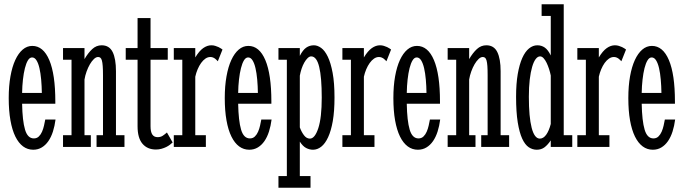

<svg xmlns="http://www.w3.org/2000/svg" viewBox="-20 -691 3215 903"><path d="M176.8 -253.9Q176.3 -286.6 173.6 -316.9Q170.9 -347.2 165.5 -370.4Q160.2 -393.6 151.6 -407.2Q143.1 -420.9 130.9 -420.9Q119.6 -420.9 111.3 -407.2Q103 -393.6 97.2 -370.4Q91.3 -347.2 87.9 -316.9Q84.5 -286.6 84 -253.9ZM139.2 -40Q153.3 -40 162.6 -49.1Q171.9 -58.1 177.7 -71.5Q183.6 -85 187 -100.3Q190.4 -115.7 192.9 -128.9H241.2Q237.3 -98.6 229 -72.5Q220.7 -46.4 207.5 -27.3Q194.3 -8.3 176.5 2.4Q158.7 13.2 136.2 13.2Q109.9 13.2 88.6 -2.4Q67.4 -18.1 52.2 -48.8Q37.1 -79.6 29.1 -125Q21 -170.4 21 -230Q21 -286.1 29.1 -331.5Q37.1 -377 51.8 -408.7Q66.4 -440.4 86.7 -457.8Q106.9 -475.1 131.8 -475.1Q183.6 -475.1 211.9 -408.2Q240.2 -341.3 240.2 -213.9V-203.1H84Q85.4 -123 97.7 -81.5Q109.9 -40 139.2 -40Z M276.4 -464.8H377.4V-413.1Q394.5 -442.4 413.8 -460.2Q433.1 -478 458 -478Q494.1 -478 509.8 -446.3Q525.4 -414.6 525.4 -356V-55.2H565.4V0H434.1V-55.2H464.4V-336.9Q464.4 -363.8 463.1 -380.4Q461.9 -397 459.2 -406.5Q456.5 -416 452.1 -419.4Q447.8 -422.9 441.4 -422.9Q431.6 -422.9 421.6 -413.3Q411.6 -403.8 402.8 -388.7Q394 -373.5 387.2 -354.7Q380.4 -335.9 377.4 -316.9V-55.2H407.2V0H276.4V-55.2H316.4V-410.2H276.4Z M721.2 -45.9Q735.4 -45.9 745.6 -52.7Q755.9 -59.6 765.1 -67.9L792 -21Q786.6 -16.1 779.1 -10.3Q771.5 -4.4 761.5 0.5Q751.5 5.4 739.3 8.8Q727.1 12.2 713.4 12.2Q673.3 12.2 650.1 -14.9Q627 -42 627 -97.2V-410.2H571.3V-464.8H627V-606H688V-464.8H769V-410.2H688V-97.2Q688 -70.8 696.3 -58.3Q704.6 -45.9 721.2 -45.9Z M797.4 -464.8H898.4V-420.9Q917 -451.7 935.8 -464.8Q954.6 -478 974.1 -478Q983.9 -478 992.4 -475.3Q1001 -472.7 1007.8 -469.5Q1014.6 -466.3 1019.5 -462.9Q1024.4 -459.5 1026.4 -458L1004.4 -402.8Q1002.9 -404.3 999.8 -407.7Q996.6 -411.1 992.2 -414.6Q987.8 -418 982.2 -420.4Q976.6 -422.9 969.2 -422.9Q957 -422.9 946 -415.3Q935.1 -407.7 925.8 -394.8Q916.5 -381.8 909.4 -365Q902.3 -348.1 898.4 -330.1V-55.2H948.2V0H797.4V-55.2H837.4V-410.2H797.4Z M1192.9 -253.9Q1192.4 -286.6 1189.7 -316.9Q1187 -347.2 1181.6 -370.4Q1176.3 -393.6 1167.7 -407.2Q1159.2 -420.9 1147 -420.9Q1135.7 -420.9 1127.4 -407.2Q1119.1 -393.6 1113.3 -370.4Q1107.4 -347.2 1104 -316.9Q1100.6 -286.6 1100.1 -253.9ZM1155.3 -40Q1169.4 -40 1178.7 -49.1Q1188 -58.1 1193.8 -71.5Q1199.7 -85 1203.1 -100.3Q1206.5 -115.7 1209 -128.9H1257.3Q1253.4 -98.6 1245.1 -72.5Q1236.8 -46.4 1223.6 -27.3Q1210.4 -8.3 1192.6 2.4Q1174.8 13.2 1152.3 13.2Q1126 13.2 1104.7 -2.4Q1083.5 -18.1 1068.4 -48.8Q1053.2 -79.6 1045.2 -125Q1037.1 -170.4 1037.1 -230Q1037.1 -286.1 1045.2 -331.5Q1053.2 -377 1067.9 -408.7Q1082.5 -440.4 1102.8 -457.8Q1123 -475.1 1147.9 -475.1Q1199.7 -475.1 1228 -408.2Q1256.3 -341.3 1256.3 -213.9V-203.1H1100.1Q1101.6 -123 1113.8 -81.5Q1126 -40 1155.3 -40Z M1289.6 -464.8H1390.1V-428.2Q1404.3 -456.1 1420.2 -467Q1436 -478 1456.5 -478Q1473.1 -478 1490.5 -465.6Q1507.8 -453.1 1521.7 -424.3Q1535.6 -395.5 1544.4 -348.4Q1553.2 -301.3 1553.2 -231.9Q1553.2 -168 1545.2 -121.8Q1537.1 -75.7 1523.2 -45.7Q1509.3 -15.6 1491 -1.2Q1472.7 13.2 1452.1 13.2Q1435.5 13.2 1419.9 5.1Q1404.3 -2.9 1390.1 -24.9V137.2H1440.4V191.9H1289.6V137.2H1329.1V-410.2H1289.6ZM1390.1 -91.8Q1398.4 -69.3 1410.2 -54.2Q1421.9 -39.1 1437.5 -39.1Q1460.9 -39.1 1477.1 -88.4Q1493.2 -137.7 1493.2 -231.9Q1493.2 -327.1 1481.2 -376.5Q1469.2 -425.8 1443.4 -425.8Q1435.1 -425.8 1426.8 -417.7Q1418.5 -409.7 1411.1 -396.7Q1403.8 -383.8 1398.4 -367.7Q1393.1 -351.6 1390.1 -335Z M1590.3 -464.8H1691.4V-420.9Q1710 -451.7 1728.8 -464.8Q1747.6 -478 1767.1 -478Q1776.9 -478 1785.4 -475.3Q1793.9 -472.7 1800.8 -469.5Q1807.6 -466.3 1812.5 -462.9Q1817.4 -459.5 1819.3 -458L1797.4 -402.8Q1795.9 -404.3 1792.7 -407.7Q1789.6 -411.1 1785.2 -414.6Q1780.8 -418 1775.1 -420.4Q1769.5 -422.9 1762.2 -422.9Q1750 -422.9 1739 -415.3Q1728 -407.7 1718.8 -394.8Q1709.5 -381.8 1702.4 -365Q1695.3 -348.1 1691.4 -330.1V-55.2H1741.2V0H1590.3V-55.2H1630.4V-410.2H1590.3Z M1985.8 -253.9Q1985.4 -286.6 1982.7 -316.9Q1980 -347.2 1974.6 -370.4Q1969.2 -393.6 1960.7 -407.2Q1952.1 -420.9 1939.9 -420.9Q1928.7 -420.9 1920.4 -407.2Q1912.1 -393.6 1906.2 -370.4Q1900.4 -347.2 1897 -316.9Q1893.6 -286.6 1893.1 -253.9ZM1948.2 -40Q1962.4 -40 1971.7 -49.1Q1981 -58.1 1986.8 -71.5Q1992.7 -85 1996.1 -100.3Q1999.5 -115.7 2002 -128.9H2050.3Q2046.4 -98.6 2038.1 -72.5Q2029.8 -46.4 2016.6 -27.3Q2003.4 -8.3 1985.6 2.4Q1967.8 13.2 1945.3 13.2Q1918.9 13.2 1897.7 -2.4Q1876.5 -18.1 1861.3 -48.8Q1846.2 -79.6 1838.1 -125Q1830.1 -170.4 1830.1 -230Q1830.1 -286.1 1838.1 -331.5Q1846.2 -377 1860.8 -408.7Q1875.5 -440.4 1895.8 -457.8Q1916 -475.1 1940.9 -475.1Q1992.7 -475.1 2021 -408.2Q2049.3 -341.3 2049.3 -213.9V-203.1H1893.1Q1894.5 -123 1906.7 -81.5Q1918.9 -40 1948.2 -40Z M2085.4 -464.8H2186.5V-413.1Q2203.6 -442.4 2222.9 -460.2Q2242.2 -478 2267.1 -478Q2303.2 -478 2318.8 -446.3Q2334.5 -414.6 2334.5 -356V-55.2H2374.5V0H2243.2V-55.2H2273.4V-336.9Q2273.4 -363.8 2272.2 -380.4Q2271 -397 2268.3 -406.5Q2265.6 -416 2261.2 -419.4Q2256.8 -422.9 2250.5 -422.9Q2240.7 -422.9 2230.7 -413.3Q2220.7 -403.8 2211.9 -388.7Q2203.1 -373.5 2196.3 -354.7Q2189.5 -335.9 2186.5 -316.9V-55.2H2216.3V0H2085.4V-55.2H2125.5V-410.2H2085.4Z M2671.4 0H2570.3V-30.8Q2556.2 -9.8 2541 1.7Q2525.9 13.2 2504.4 13.2Q2484.4 13.2 2466.8 1.5Q2449.2 -10.3 2436 -38.8Q2422.9 -67.4 2415 -115.5Q2407.2 -163.6 2407.2 -235.8Q2407.2 -297.4 2415 -342.8Q2422.9 -388.2 2436.3 -418.2Q2449.7 -448.2 2468 -463.1Q2486.3 -478 2507.3 -478Q2526.9 -478 2542.2 -467.3Q2557.6 -456.5 2570.3 -430.2V-616.2H2527.3V-670.9H2631.3V-55.2H2671.4ZM2519 -39.1Q2535.6 -39.1 2548.8 -57.4Q2562 -75.7 2570.3 -107.9V-335.9Q2567.4 -350.6 2562.3 -366.5Q2557.1 -382.3 2550.8 -395.5Q2544.4 -408.7 2536.6 -417.2Q2528.8 -425.8 2520 -425.8Q2508.8 -425.8 2499.3 -413.1Q2489.7 -400.4 2482.7 -376.2Q2475.6 -352.1 2471.4 -316.7Q2467.3 -281.2 2467.3 -235.8Q2467.3 -140.6 2480.5 -89.8Q2493.7 -39.1 2519 -39.1Z M2695.3 -464.8H2796.4V-420.9Q2814.9 -451.7 2833.7 -464.8Q2852.5 -478 2872.1 -478Q2881.8 -478 2890.4 -475.3Q2898.9 -472.7 2905.8 -469.5Q2912.6 -466.3 2917.5 -462.9Q2922.4 -459.5 2924.3 -458L2902.3 -402.8Q2900.9 -404.3 2897.7 -407.7Q2894.5 -411.1 2890.1 -414.6Q2885.7 -418 2880.1 -420.4Q2874.5 -422.9 2867.2 -422.9Q2855 -422.9 2844 -415.3Q2833 -407.7 2823.7 -394.8Q2814.5 -381.8 2807.4 -365Q2800.3 -348.1 2796.4 -330.1V-55.2H2846.2V0H2695.3V-55.2H2735.4V-410.2H2695.3Z M3090.8 -253.9Q3090.3 -286.6 3087.6 -316.9Q3085 -347.2 3079.6 -370.4Q3074.2 -393.6 3065.7 -407.2Q3057.1 -420.9 3044.9 -420.9Q3033.7 -420.9 3025.4 -407.2Q3017.1 -393.6 3011.2 -370.4Q3005.4 -347.2 3002 -316.9Q2998.5 -286.6 2998 -253.9ZM3053.2 -40Q3067.4 -40 3076.7 -49.1Q3085.9 -58.1 3091.8 -71.5Q3097.7 -85 3101.1 -100.3Q3104.5 -115.7 3106.9 -128.9H3155.3Q3151.4 -98.6 3143.1 -72.5Q3134.8 -46.4 3121.6 -27.3Q3108.4 -8.3 3090.6 2.4Q3072.8 13.2 3050.3 13.2Q3023.9 13.2 3002.7 -2.4Q2981.4 -18.1 2966.3 -48.8Q2951.2 -79.6 2943.1 -125Q2935.1 -170.4 2935.1 -230Q2935.1 -286.1 2943.1 -331.5Q2951.2 -377 2965.8 -408.7Q2980.5 -440.4 3000.7 -457.8Q3021 -475.1 3045.9 -475.1Q3097.7 -475.1 3126 -408.2Q3154.3 -341.3 3154.3 -213.9V-203.1H2998Q2999.5 -123 3011.7 -81.5Q3023.9 -40 3053.2 -40Z"/></svg>

Font: Stint Ultra Condensed
Style: Regular
Weight: 400
Width: 1
Designer: Astigmatic (AOETI)
Foundry: Astigmatic (AOETI)
Version: Version 1.000